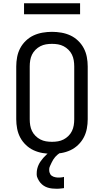

<svg xmlns="http://www.w3.org/2000/svg" viewBox="-20 -939 640 1182"><path d="M300 8Q271 8 242 3Q213 -2 187 -14Q161 -26 139.5 -46.5Q118 -67 104.5 -92.5Q91 -118 85.5 -147Q80 -176 80 -205V-530Q80 -559 85.5 -588Q91 -617 104.5 -642.5Q118 -668 139.5 -688.5Q161 -709 187 -721Q213 -733 242 -738Q271 -743 300 -743Q329 -743 358 -738Q387 -733 413 -721Q439 -709 460.5 -688.5Q482 -668 495.5 -642.5Q509 -617 514.5 -588Q520 -559 520 -530V-205Q520 -176 514.5 -147Q509 -118 495.5 -92.5Q482 -67 460.5 -46.5Q439 -26 413 -14Q387 -2 358 3Q329 8 300 8ZM300 -66Q319 -66 337 -69Q355 -72 371.5 -80.5Q388 -89 401.5 -102.5Q415 -116 423 -132.5Q431 -149 434 -167.5Q437 -186 437 -205V-530Q437 -549 434 -567.5Q431 -586 423 -602.5Q415 -619 401.5 -632.5Q388 -646 371.5 -654.5Q355 -663 337 -666Q319 -669 300 -669Q281 -669 263 -666Q245 -663 228.5 -654.5Q212 -646 198.5 -632.5Q185 -619 177 -602.5Q169 -586 166 -567.5Q163 -549 163 -530V-205Q163 -186 166 -167.5Q169 -149 177 -132.5Q185 -116 198.5 -102.5Q212 -89 228.5 -80.5Q245 -72 263 -69Q281 -66 300 -66ZM328 223Q314 223 300.5 221.5Q287 220 274 216Q261 212 249.5 204.5Q238 197 229 186.5Q220 176 213 161.5Q206 147 206 138V127Q206 114 209 101Q212 88 217.5 76Q223 64 230.5 53.5Q238 43 246.5 33Q255 23 266.5 12.5Q278 2 286 -3L294 -8H352V0Q343 6 335 12.5Q327 19 320 27Q313 35 307.5 44Q302 53 297.5 62.5Q293 72 288 83Q283 94 283 101V110Q283 116 285 122.5Q287 129 290 134Q293 139 298.5 143Q304 147 309.5 149Q315 151 322.5 152.5Q330 154 334 154H339Q343 154 347 154Q351 154 354.5 153.5Q358 153 363 152.5Q368 152 370 151L374 150V219Q369 220 364 220.5Q359 221 354 221.5Q349 222 343 222.5Q337 223 334 223ZM128 -851V-919H473V-851Z"/></svg>

Font: R Plex Mono
Style: Regular
Weight: 400
Monospace: yes
Designer: Belleve Invis
Foundry: Belleve Invis
Version: Version 31.8.0